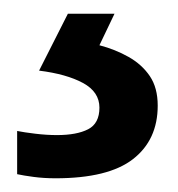

<svg xmlns="http://www.w3.org/2000/svg" viewBox="-20 -20 259 280"><path d="M210 134Q210 184 174 212Q138 240 61 240Q44 240 29 238Q14 236 5 234V171Q15 173 31.5 175Q48 177 63 177Q92 177 108.5 168.5Q125 160 125 137Q125 114 101 101Q77 88 37 83L79 0H147L125 46Q148 52 167.5 63Q187 74 198.5 91Q210 108 210 134Z"/></svg>

Font: Noto Sans Cham Medium
Style: Regular
Weight: 500
Version: Version 2.002